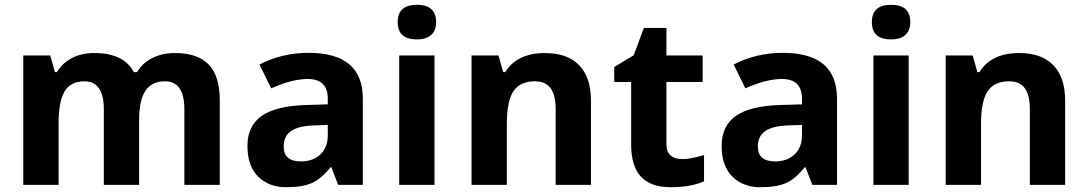

<svg xmlns="http://www.w3.org/2000/svg" viewBox="-20 -780 4589 810"><path d="M418 -318.8Q418 -437 335.9 -437Q278.8 -437 252.9 -395Q227.1 -353 227.1 -256.8V0H78.1V-545.9H191.9L211.9 -475.6H220.2Q242.2 -513.7 283.7 -535.2Q325.2 -556.6 378.9 -556.2Q502 -556.2 544.9 -475.6H558.1Q580.1 -513.7 622.6 -535.2Q665 -556.6 719.2 -556.2Q813.5 -556.2 860.4 -507.8Q907.2 -459.5 907.2 -356V0H757.8V-318.8Q757.8 -437 675.8 -437Q620.6 -437 593.8 -397.5Q566.9 -357.9 566.9 -273.9V0H418Z M1176.8 -162.1Q1176.8 -99.1 1249 -99.1Q1301.3 -99.1 1332 -128.9Q1362.8 -158.7 1362.8 -208V-252.9L1305.2 -251Q1240.2 -249 1208.5 -227.5Q1176.8 -206.1 1176.8 -162.1ZM1282.2 -557.1Q1510.7 -557.1 1510.7 -363.8V0H1406.7L1377.9 -74.2H1374Q1336.4 -26.4 1296.9 -8.3Q1257.3 9.8 1186 9.8Q1114.7 9.8 1068.8 -35.2Q1023.9 -80.1 1023.9 -164.6Q1023.9 -249 1084 -291Q1144 -333 1268.1 -336.9L1362.8 -339.8V-363.8Q1362.8 -446.8 1277.8 -446.8Q1212.4 -446.8 1124 -407.2L1074.7 -507.8Q1169.4 -557.1 1282.2 -557.1Z M1813 0H1664.1V-545.9H1813ZM1819.8 -687Q1819.8 -651.9 1799.3 -632.8Q1778.8 -613.8 1738.8 -613.8Q1657.7 -613.3 1657.7 -686.5Q1657.7 -759.8 1738.8 -759.8Q1819.8 -759.8 1819.8 -687Z M2279.3 -556.2Q2374 -556.2 2423.6 -504.6Q2473.1 -453.1 2473.1 -356V0H2324.2V-318.8Q2324.2 -378.4 2303 -407.7Q2281.7 -437 2236.3 -437Q2173.8 -437 2146 -395Q2118.2 -353 2118.2 -256.8V0H1969.2V-545.9H2083L2103 -475.6H2111.3Q2161.1 -556.2 2279.3 -556.2Z M2791.5 -170.9Q2791.5 -108.9 2860.4 -108.9Q2894.5 -108.9 2950.2 -126V-15.1Q2894.5 9.8 2809.8 9.8Q2725.1 9.8 2683.8 -34.9Q2642.6 -79.6 2642.6 -170.9V-434.1H2571.3V-497.1L2653.3 -546.9L2696.3 -662.1H2791.5V-545.9H2944.3V-434.1H2791.5Z M3177.2 -162.1Q3177.2 -99.1 3249.5 -99.1Q3301.8 -99.1 3332.5 -128.9Q3363.3 -158.7 3363.3 -208V-252.9L3305.7 -251Q3240.7 -249 3209 -227.5Q3177.2 -206.1 3177.2 -162.1ZM3282.7 -557.1Q3511.2 -557.1 3511.2 -363.8V0H3407.2L3378.4 -74.2H3374.5Q3336.9 -26.4 3297.4 -8.3Q3257.8 9.8 3186.5 9.8Q3115.2 9.8 3069.3 -35.2Q3024.4 -80.1 3024.4 -164.6Q3024.4 -249 3084.5 -291Q3144.5 -333 3268.6 -336.9L3363.3 -339.8V-363.8Q3363.3 -446.8 3278.3 -446.8Q3212.9 -446.8 3124.5 -407.2L3075.2 -507.8Q3169.9 -557.1 3282.7 -557.1Z M3813.5 0H3664.6V-545.9H3813.5ZM3820.3 -687Q3820.3 -651.9 3799.8 -632.8Q3779.3 -613.8 3739.3 -613.8Q3658.2 -613.3 3658.2 -686.5Q3658.2 -759.8 3739.3 -759.8Q3820.3 -759.8 3820.3 -687Z M4279.8 -556.2Q4374.5 -556.2 4424.1 -504.6Q4473.6 -453.1 4473.6 -356V0H4324.7V-318.8Q4324.7 -378.4 4303.5 -407.7Q4282.2 -437 4236.8 -437Q4174.3 -437 4146.5 -395Q4118.7 -353 4118.7 -256.8V0H3969.7V-545.9H4083.5L4103.5 -475.6H4111.8Q4161.6 -556.2 4279.8 -556.2Z"/></svg>

Font: OpenSansHebrew-Bold
Style: Bold
Weight: 700
Foundry: Ascender Corporation, Yanek Iontef
Version: Version 2.001;PS 002.001;hotconv 1.0.70;makeotf.lib2.5.58329